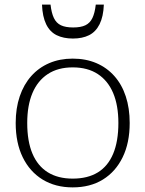

<svg xmlns="http://www.w3.org/2000/svg" viewBox="-20 -801 630 832"><path d="M542 -268Q542 -182 511.5 -119.5Q481 -57 426 -23Q371 11 295 11Q220 11 164.5 -23Q109 -57 78.5 -119.5Q48 -182 48 -268Q48 -332 65.5 -383.5Q83 -435 115.5 -471.5Q148 -508 193.5 -527.5Q239 -547 295 -547Q352 -547 397.5 -527.5Q443 -508 475.5 -471.5Q508 -435 525 -383.5Q542 -332 542 -268ZM98 -268Q98 -189 120.5 -135.5Q143 -82 187 -54.5Q231 -27 295 -27Q360 -27 404 -54Q448 -81 470.5 -135Q493 -189 493 -268Q493 -344 470.5 -397.5Q448 -451 404 -480Q360 -509 295 -509Q231 -509 187 -480Q143 -451 120.5 -397.5Q98 -344 98 -268ZM296 -634Q337 -634 366 -648.5Q395 -663 411.5 -696Q428 -729 430 -781H395Q391 -745 380.5 -723Q370 -701 350 -691.5Q330 -682 297 -682Q264 -682 244 -691.5Q224 -701 213.5 -723Q203 -745 199 -781H162Q164 -729 180 -696Q196 -663 225.5 -648.5Q255 -634 296 -634Z"/></svg>

Font: Roboto Serif Thin
Style: Regular
Weight: 250
Designer: Greg Gazdowicz
Foundry: Commercial Type
Version: Version 1.004